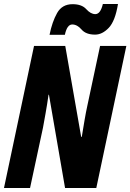

<svg xmlns="http://www.w3.org/2000/svg" viewBox="-24 -945 655 965"><path d="M302 -770Q313 -822 339 -822Q364 -822 386 -796.5Q408 -771 454 -771Q490 -771 522.5 -805Q555 -839 569 -925H493Q481 -874 455 -874Q432 -874 409.5 -899Q387 -924 341 -924Q288 -924 263 -879.5Q238 -835 225 -770ZM127 0 192 -303Q197 -330 205 -375Q213 -420 220 -469H222L303 0H460L611 -714H479L414 -409Q408 -382 401 -341Q394 -300 387 -257H384L304 -714H147L-4 0Z"/></svg>

Font: Noto Sans UI Condensed ExtraBold
Style: Italic
Weight: 800
Width: 3
Designer: Monotype Design Team
Foundry: Monotype Imaging Inc.
Version: 1.001